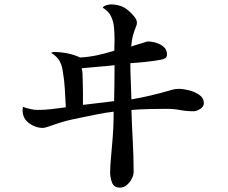

<svg xmlns="http://www.w3.org/2000/svg" viewBox="-20 -792 1040 875"><path d="M502 -495Q471 -491 430.5 -488Q390 -485 352 -481Q356 -468 356 -454Q356 -440 357 -427Q358 -399 358 -371Q358 -343 358 -314L500 -331Q501 -372 501.5 -413.5Q502 -455 502 -495ZM909 -322Q909 -306 892.5 -295.5Q876 -285 862 -285Q831 -285 801 -290.5Q771 -296 740 -296Q700 -296 660 -295Q620 -294 579 -291Q581 -221 585 -150.5Q589 -80 589 -9Q589 6 580.5 22.5Q572 39 558 51Q544 63 527 63Q499 63 490.5 40Q482 17 482 -5Q482 -34 485 -64Q488 -94 490 -123Q494 -163 496 -203Q498 -243 498 -283Q462 -279 425.5 -271.5Q389 -264 354 -257Q329 -252 304 -246.5Q279 -241 254 -233Q246 -231 229.5 -225Q213 -219 197.5 -214Q182 -209 176 -209Q142 -209 112.5 -230.5Q83 -252 83 -289Q83 -293 83.5 -297Q84 -301 85 -305Q101 -299 118.5 -295Q136 -291 153 -291Q185 -291 217 -295Q249 -299 280 -303Q278 -344 275.5 -386Q273 -428 266 -468Q264 -483 259 -497.5Q254 -512 245 -524Q232 -540 213 -551Q216 -553 219 -554Q222 -555 226 -555Q255 -555 286.5 -549Q318 -543 345 -530Q385 -532 424 -540.5Q463 -549 501 -561Q501 -574 501.5 -587Q502 -600 502 -613Q502 -640 499.5 -667.5Q497 -695 485.5 -718.5Q474 -742 448 -757Q453 -765 465.5 -768.5Q478 -772 487 -772Q500 -772 516.5 -768.5Q533 -765 545 -758Q555 -753 568.5 -741Q582 -729 593 -715Q604 -701 604 -689Q604 -680 601 -674Q591 -649 585.5 -629Q580 -609 578 -580Q583 -582 601 -587.5Q619 -593 635.5 -598Q652 -603 652 -603Q671 -603 691.5 -597Q712 -591 726.5 -578Q741 -565 741 -544Q741 -531 733 -526.5Q725 -522 714 -520Q683 -514 644.5 -510Q606 -506 574 -504Q574 -463 576 -421.5Q578 -380 579 -339Q625 -347 669.5 -357.5Q714 -368 758 -381Q776 -387 796 -387Q814 -387 841 -380.5Q868 -374 888.5 -359.5Q909 -345 909 -322Z"/></svg>

Font: Kaisei Tokumin Medium
Style: Regular
Weight: 500
Designer: Font-Kai, 金井和夫
Foundry: KAZUO KANAI
Version: Version 5.003